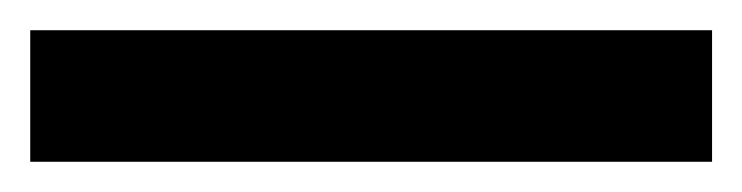

<svg xmlns="http://www.w3.org/2000/svg" viewBox="-34 -20 491 127"><path d="M437 87H-14V0H437Z"/></svg>

Font: Open Sauce Two SemiBold
Style: Regular
Weight: 600
Designer: Alfredo Marco Pradil
Foundry: Creative Sauce Fz LLC
Version: Version 1.477